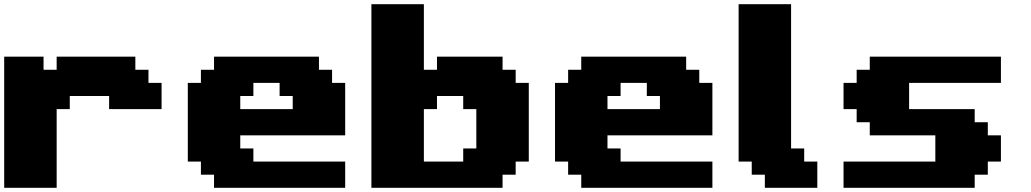

<svg xmlns="http://www.w3.org/2000/svg" viewBox="-20 -895 4915 915"><path d="M0 0H250V-375H312.5V-437.5H500V-375H750V-500H687.5V-562.5H625V-625H250V-562.5H187.5V-625H0Z M1000 0H1625V-125H1187.5V-187.5H1125V-250H1625V-500H1562.5V-562.5H1500V-625H1000V-562.5H937.5V-500H875V-125H937.5V-62.5H1000ZM1375 -375H1125V-437.5H1187.5V-500H1312.5V-437.5H1375Z M1750 0H2375V-62.5H2437.5V-125H2500V-500H2437.5V-562.5H2375V-625H2062.5V-562.5H2000V-875H1750ZM2187.5 -125H2000V-375H2062.5V-437.5H2187.5V-375H2250V-187.5H2187.5Z M2750 0H3375V-125H2937.5V-187.5H2875V-250H3375V-500H3312.5V-562.5H3250V-625H2750V-562.5H2687.5V-500H2625V-125H2687.5V-62.5H2750ZM3125 -375H2875V-437.5H2937.5V-500H3062.5V-437.5H3125Z M3625 0H3875V-125H3812.5V-187.5H3750V-875H3500V-125H3562.5V-62.5H3625Z M4000 0H4625V-62.5H4687.5V-125H4750V-250H4687.5V-312.5H4625V-375H4312.5V-500H4750V-625H4125V-562.5H4062.5V-500H4000V-375H4062.5V-312.5H4125V-250H4437.5V-125H4000Z"/></svg>

Font: Faithful 32x
Style: Bold
Weight: 400
Foundry: Faithful Resource Pack
Version: Version 1.0; January 27, 2023